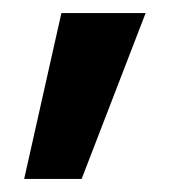

<svg xmlns="http://www.w3.org/2000/svg" viewBox="-20 -151 273 294"><path d="M17 123 74 -131H203L105 123Z"/></svg>

Font: DM Sans 28pt
Style: Bold
Weight: 700
Version: Version 4.004;gftools[0.9.30]